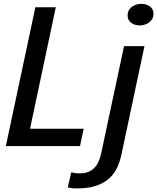

<svg xmlns="http://www.w3.org/2000/svg" viewBox="-20 -776 836 1020"><path d="M11 0 168 -737.5H276.5L127 -33L90.5 -92H424.5L405 0ZM386.5 225Q371 225 359.2 223.2Q347.5 221.5 340 219.5L358.5 139.5Q366.5 141.5 377.2 143.2Q388 145 403 145Q442 145 465.2 129Q488.5 113 500 89.8Q511.5 66.5 516.5 43.5L639 -531H747.5L624.5 48Q617.5 80.5 603.5 112Q589.5 143.5 563 169Q536.5 194.5 493.8 209.8Q451 225 386.5 225ZM722 -641Q695.5 -641 676.8 -655Q658 -669 658 -693.5Q658 -713.5 668.2 -727.2Q678.5 -741 695.5 -748.2Q712.5 -755.5 731.5 -755.5Q757.5 -755.5 776.5 -741.5Q795.5 -727.5 795.5 -703Q795.5 -683.5 785 -669.8Q774.5 -656 757.8 -648.5Q741 -641 722 -641Z"/></svg>

Font: Epilogue Medium
Style: Italic
Weight: 500
Italic angle: -12°
Designer: Tyler Finck
Foundry: Etcetera Type Co
Version: Version 2.112